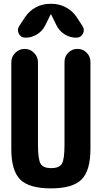

<svg xmlns="http://www.w3.org/2000/svg" viewBox="-20 -990 540 1019"><path d="M460 -661.1V-200.2Q460 -84 412.6 -37.1Q365.2 9.8 250 9.8Q134.8 9.8 87.4 -37.1Q40 -84 40 -200.2V-659.2Q40 -688.5 61 -709.5Q82 -730.5 110.8 -730.5Q139.6 -730.5 160.6 -709.5Q181.6 -688.5 181.6 -659.2V-219.7Q181.6 -143.6 195.8 -120.6Q210 -97.7 252 -97.7Q293.9 -97.7 308.1 -120.6Q322.3 -143.6 322.3 -219.7V-661.1Q322.3 -690.4 342.3 -710.4Q362.3 -730.5 391.1 -730.5Q419.9 -730.5 439.9 -710.4Q460 -690.4 460 -661.1ZM254.9 -969.7Q294.9 -969.7 330.1 -950.7Q365.2 -931.6 386.7 -899.4L418 -851.6Q430.7 -832 419.9 -811Q409.2 -790 384.8 -790Q350.6 -790 321.8 -808.6Q293 -827.1 278.3 -858.4L251 -914.1Q251 -915 250 -915Q249 -915 249 -914.1L221.7 -858.4Q207 -827.1 178.2 -808.6Q149.4 -790 115.2 -790Q90.8 -790 80.1 -811Q69.3 -832 82 -851.6L113.3 -899.4Q135.7 -932.6 170.4 -951.2Q205.1 -969.7 245.1 -969.7Z"/></svg>

Font: Rounded-X Mgen+ 1mn bold
Style: Bold
Weight: 700
Designer: [Source Han Sans]
Ryoko NISHIZUKA  (kana & ideographs); Paul D. Hunt (Latin, Greek & Cyrillic); Wenlong ZHANG  (bopomofo
Version: Version 1.059.20150602